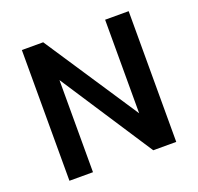

<svg xmlns="http://www.w3.org/2000/svg" viewBox="-123 -839 1004 973"><g transform="rotate(-20 378.5 -352.5)"><path d="M91 0V-705H206L545 -193H540V-705H667V0H543L212 -506H218V0Z"/></g></svg>

Font: Nunito Sans 7pt SemiCondensed
Style: Bold
Weight: 700
Width: 4
Designer: Vernon Adams
Foundry: Vernon Adams
Version: Version 3.101;gftools[0.9.27]